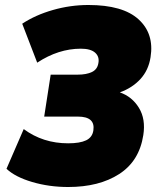

<svg xmlns="http://www.w3.org/2000/svg" viewBox="-20 -737 640 769"><path d="M253 12Q177 12 109 -8Q41 -28 6 -61L75 -220Q152 -163 253 -163Q300 -163 325 -175Q350 -187 354 -215Q362 -270 292 -270H157L183 -438H291Q326 -438 348 -448.5Q370 -459 374 -484Q379 -510 361 -526Q343 -542 304 -542Q214 -542 129 -486L69 -642Q122 -677 192 -697Q262 -717 334 -717Q472 -717 535 -659.5Q598 -602 583 -508Q575 -456 542.5 -420.5Q510 -385 460 -367Q509 -350 536.5 -305Q564 -260 554 -196Q538 -92 457.5 -40Q377 12 253 12Z"/></svg>

Font: Mulish ExtraBlack
Style: Italic
Weight: 1000
Italic angle: -9°
Designer: Vernon Adams
Foundry: Vernon Adams
Version: Version 3.603; ttfautohint (v1.8.3)